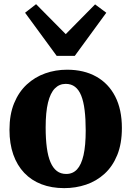

<svg xmlns="http://www.w3.org/2000/svg" viewBox="-20 -912 644 942"><path d="M26.5 -275Q26.5 -350 49.2 -405.5Q72 -461 111.5 -497.5Q151 -534 201.8 -552Q252.5 -570 309 -570Q392 -570 452.2 -536.2Q512.5 -502.5 545.2 -438.8Q578 -375 578 -284Q578 -207 555.2 -151.2Q532.5 -95.5 493 -59.5Q453.5 -23.5 402.5 -6.2Q351.5 11 295 11Q233 11 183.5 -8Q134 -27 99 -63.8Q64 -100.5 45.2 -153.8Q26.5 -207 26.5 -275ZM305 -58.5Q337 -58.5 358 -81Q379 -103.5 389.8 -150.8Q400.5 -198 400.5 -272Q400.5 -328.5 395.2 -371.2Q390 -414 378.5 -442.8Q367 -471.5 348.2 -486Q329.5 -500.5 302.5 -500.5Q271 -500.5 249 -478Q227 -455.5 215.5 -408.5Q204 -361.5 204 -287Q204 -230 209.8 -187.2Q215.5 -144.5 227.8 -116Q240 -87.5 259 -73Q278 -58.5 305 -58.5ZM258 -638 103 -849.5 157 -891.5 302.5 -744.5 446.5 -890.5 501.5 -849.5 347 -638Z"/></svg>

Font: Merriweather Light 18pt Black
Style: Regular
Weight: 900
Version: Version 2.100